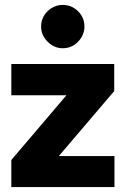

<svg xmlns="http://www.w3.org/2000/svg" viewBox="-20 -760 511 780"><path d="M26 0V-110L250 -373H26V-500H444V-390L219 -126H445V0ZM235 -564Q200 -564 173.5 -590.5Q147 -617 147 -652Q147 -689 173.5 -714.5Q200 -740 235 -740Q271 -740 297 -714.5Q323 -689 323 -652Q323 -617 297 -590.5Q271 -564 235 -564Z"/></svg>

Font: Figtree Light ExtraBold
Style: Regular
Weight: 800
Version: Version 2.001;gftools[0.9.30]